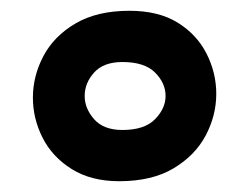

<svg xmlns="http://www.w3.org/2000/svg" viewBox="-20 -780 462 356"><path d="M201 -444Q149 -444 113 -466.5Q77 -489 59 -524.5Q41 -560 41 -599Q41 -639 60.5 -676Q80 -713 120 -736.5Q160 -760 220 -760Q274 -760 309.5 -738Q345 -716 363 -680.5Q381 -645 381 -606Q381 -566 361.5 -529Q342 -492 302 -468Q262 -444 201 -444ZM207 -539Q248 -539 267.5 -559Q287 -579 287 -602Q287 -626 267.5 -645.5Q248 -665 207 -665Q172 -665 154.5 -645.5Q137 -626 137 -602Q137 -579 154.5 -559Q172 -539 207 -539Z"/></svg>

Font: Marhey Light SemiBold
Style: Regular
Weight: 600
Version: Version 1.000